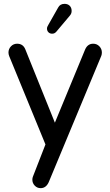

<svg xmlns="http://www.w3.org/2000/svg" viewBox="-20 -742 573 997"><path d="M509 -469Q509 -460 506 -452L233 204Q219 235 191 235Q173 235 160.5 222Q148 209 148 191Q148 182 151 175L216 8L28 -450Q24 -460 24 -469Q24 -488 37 -501.5Q50 -515 69 -515Q99 -515 111 -487L265 -105L422 -485Q435 -515 464 -515Q483 -515 496 -501.5Q509 -488 509 -469ZM315 -722Q332 -722 342 -712Q352 -702 352 -685Q352 -671 342 -660L273 -578Q264 -567 251 -567Q239 -567 231.5 -574.5Q224 -582 224 -594Q224 -602 231 -613L282 -703Q292 -722 315 -722Z"/></svg>

Font: Varela Round
Style: Regular
Weight: 400
Designer: Joe Prince
Foundry: Joe Prince
Version: Version 1.000